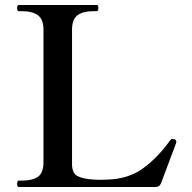

<svg xmlns="http://www.w3.org/2000/svg" viewBox="-20 -753 772 773"><path d="M605 0H56Q49 0 49 -13Q49 -26 56 -26H70Q111 -26 133 -41.5Q155 -57 155 -100V-633Q155 -676 132 -692Q109 -708 70 -708H56Q49 -708 49 -721Q49 -733 56 -733H368Q373 -733 374.5 -730Q376 -727 376 -720Q376 -708 368 -708H355Q315 -708 292.5 -692Q270 -676 270 -633V-92Q270 -57 290.5 -45Q311 -33 357 -30L380 -29L414 -30Q498 -33 555.5 -75Q613 -117 659 -180Q667 -191 670 -193Q671 -194 674 -194Q675 -194 683 -192Q690 -189 690 -182L689 -177L629 -17Q623 0 605 0Z"/></svg>

Font: Shippori Mincho B1 SemiBold
Style: Regular
Weight: 600
Designer: FONTDASU
Foundry: FONTDASU / Google Inc. / but / Adobe
Version: Version 3.110; ttfautohint (v1.8.3)